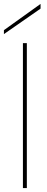

<svg xmlns="http://www.w3.org/2000/svg" viewBox="-32 -960 242 980"><path d="M105 -740V0H85V-740ZM175 -916 -12 -786V-806L175 -940Z"/></svg>

Font: Fz Poppins Thin
Style: Regular
Weight: 100
Designer: Ninad Kale (Devanagari), Jonny Pinhorn (Latin)
Foundry: Indian Type Foundry
Version: Vit hóa bi Vntype.Com & FontZin.Com